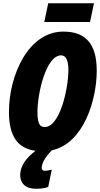

<svg xmlns="http://www.w3.org/2000/svg" viewBox="-20 -919 614 1179"><path d="M252 -784H533L557 -899H276ZM199 240C224 240 249 239 276 229L298 123C281 127 264 130 254 130C245 130 236 124 236 112C238 81 254 51 298 4C495 -38 574 -308 574 -484C574 -642 513 -725 369 -725C154 -725 35 -457 35 -232C35 -84 87 -8 198 7C147 46 104 95 104 157C104 205 135 240 199 240ZM255 -139C226 -139 210 -156 210 -231C210 -347 263 -579 355 -579C384 -579 400 -550 400 -489C400 -373 347 -139 255 -139Z"/></svg>

Font: Noto Sans ExtraCondensed Black
Style: Italic
Weight: 900
Width: 2
Italic angle: -12°
Designer: Monotype Design Team
Foundry: Monotype Imaging Inc.
Version: Version 2.013